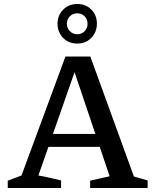

<svg xmlns="http://www.w3.org/2000/svg" viewBox="-20 -945 765 965"><path d="M653 -58Q670 -53 687.5 -48Q705 -43 722 -38V0H433V-37L531 -59L341 -623H369L173 -63Q202 -58 230 -51.5Q258 -45 287 -38V0H19V-37L88 -63L309 -661H434ZM190 -207V-272H543V-207ZM368 -726Q339 -726 317 -739Q295 -752 282 -774.5Q269 -797 269 -826Q269 -854 282 -876.5Q295 -899 317.5 -912Q340 -925 368 -925Q411 -925 439 -897Q467 -869 467 -826Q467 -797 454 -774.5Q441 -752 419 -739Q397 -726 368 -726ZM368 -773Q391 -773 405.5 -788.5Q420 -804 420 -825Q420 -848 405.5 -863Q391 -878 368 -878Q346 -878 331 -863Q316 -848 316 -825Q316 -804 331 -788.5Q346 -773 368 -773Z"/></svg>

Font: Piazzolla Thin SemiBold
Style: Regular
Weight: 600
Version: Version 2.005